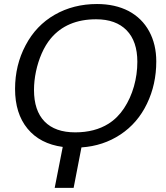

<svg xmlns="http://www.w3.org/2000/svg" viewBox="-20 -718 818 946"><path d="M249.5 207.5 289.1 5.9Q177.2 -9.3 115.7 -84Q54.2 -158.7 54.2 -279.8Q54.2 -397 106 -494.6Q157.2 -592.3 249.5 -645.3Q341.8 -698.2 458 -698.2Q546.9 -698.2 613.8 -663.6Q679.7 -628.4 714.8 -564Q750 -499.5 750 -415.5Q750 -301.8 704.1 -207Q658.2 -111.3 573.5 -55.2Q488.8 1 381.3 8.3L342.8 207.5ZM453.6 -623Q309.1 -623 230 -528.3Q204.1 -497.1 185.5 -454.6Q167 -412.1 157.2 -365.5Q147.5 -318.8 147.5 -274.9Q147.5 -172.9 199.5 -119.4Q251.5 -65.9 350.6 -65.9Q446.8 -65.9 514.6 -108.4Q559.6 -136.7 591.3 -184.8Q623 -232.9 639.9 -292.2Q656.7 -351.6 656.7 -413.6Q656.7 -514.6 603.8 -568.8Q550.8 -623 453.6 -623Z"/></svg>

Font: Arimo
Style: Italic
Weight: 400
Italic angle: -12°
Designer: Steve Matteson
Foundry: Monotype Imaging Inc.
Version: Version 1.33